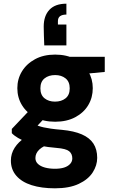

<svg xmlns="http://www.w3.org/2000/svg" viewBox="-20 -804 620 1041"><path d="M278 217Q205 217 151.5 200Q98 183 68.5 149Q39 115 39 67Q39 29 59.5 -3Q80 -35 118 -60Q156 -85 209 -102L257 -26Q214 -13 193 7Q172 27 172 53Q172 72 186 85Q200 98 224 104.5Q248 111 278 111Q307 111 327.5 104.5Q348 98 360 85Q372 72 372 55Q372 30 355 16Q338 2 287 -2Q239 -6 200 -13.5Q161 -21 130.5 -32Q100 -43 78 -56Q56 -69 44 -82V-105L154 -221L245 -189L124 -59L169 -128Q179 -125 190 -121Q201 -117 216.5 -113.5Q232 -110 256 -106.5Q280 -103 316 -100Q381 -94 423.5 -75.5Q466 -57 486.5 -25.5Q507 6 507 52Q507 93 482.5 131Q458 169 407 193Q356 217 278 217ZM279 -144Q216 -144 170 -168.5Q124 -193 99 -234Q74 -275 74 -326Q74 -376 99 -417Q124 -458 170 -483Q216 -508 279 -508Q342 -508 388 -483Q434 -458 458.5 -417Q483 -376 483 -326Q483 -275 458.5 -234Q434 -193 388 -168.5Q342 -144 279 -144ZM278 -253Q313 -253 335.5 -271Q358 -289 358 -325Q358 -361 335.5 -379Q313 -397 279 -397Q244 -397 221.5 -379Q199 -361 199 -325Q199 -289 221.5 -271Q244 -253 278 -253ZM361 -396 339 -496H548V-414ZM340 -784V-725Q318 -725 306 -716.5Q294 -708 294 -689V-671H340V-558H220Q219 -589 218 -612Q217 -635 217 -660Q217 -718 248 -751Q279 -784 340 -784Z"/></svg>

Font: DM Sans 36pt Black
Style: Regular
Weight: 900
Designer: Colophon Foundry, Jonny Pinhorn
Foundry: Colophon Foundry
Version: Version 4.004;gftools[0.9.30]